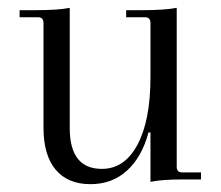

<svg xmlns="http://www.w3.org/2000/svg" viewBox="-20 -458 563 490"><path d="M211 12Q153 12 122 -25Q91 -62 91 -132V-399Q91 -414 77 -414H30V-432H68Q130 -432 158 -438V-131Q158 -27 240 -27Q298 -27 331 -89Q364 -151 364 -261V-399Q364 -414 350 -414H302V-432H341Q401 -432 431 -438V-32Q431 -18 445 -18H493V0H444Q394 0 364 6V-120H359Q342 -57 304 -22.5Q266 12 211 12Z"/></svg>

Font: Arapey Thin
Style: Regular
Weight: 100
Designer: Eduardo Rodriguez Tunni
Foundry: Eduardo Rodriguez Tunni
Version: Version 4.000;hotconv 1.0.109;makeotfexe 2.5.65596